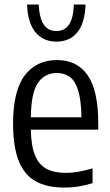

<svg xmlns="http://www.w3.org/2000/svg" viewBox="-20 -815 484 844"><path d="M412 -245H115.5Q117 -173.5 134 -132Q151 -90.5 184.5 -72.8Q218 -55 271.5 -55Q319.5 -55 387 -75V-10Q353.5 0.5 324 5Q294.5 9.5 263.5 9.5Q186 9.5 136.5 -18.2Q87 -46 62.2 -108Q37.5 -170 37.5 -272Q37.5 -415.5 88.5 -483.2Q139.5 -551 230.5 -551Q319 -551 365.5 -484Q412 -417 412 -270.5ZM115.5 -299.5H338Q337 -373.5 323.8 -416.5Q310.5 -459.5 287.2 -476.8Q264 -494 230 -494Q176.5 -494 146.8 -450.8Q117 -407.5 115.5 -299.5ZM99 -795H150Q153.5 -733.5 173 -706Q192.5 -678.5 228 -678.5Q263.5 -678.5 283 -706.2Q302.5 -734 304.5 -795H356Q353 -712.5 319.5 -672.2Q286 -632 228 -632Q170.5 -632 136.2 -672.8Q102 -713.5 99 -795Z"/></svg>

Font: Encode Sans Condensed
Style: Regular
Weight: 400
Width: 3
Designer: Multiple Designers
Foundry: Impallari Type
Version: Version 2.000